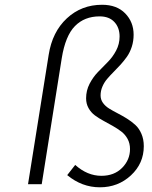

<svg xmlns="http://www.w3.org/2000/svg" viewBox="-20 -776 640 809"><path d="M400.9 13.2Q325.2 13.2 263.2 -38.1L296.9 -81.1Q348.1 -35.2 407.2 -35.2Q461.4 -35.2 494.6 -68.8Q527.8 -102.5 527.8 -147.9Q527.8 -171.9 517.6 -190.7Q507.3 -209.5 491 -221.9Q474.6 -234.4 455.1 -245.4Q435.5 -256.3 415.8 -267.1Q396 -277.8 379.6 -290Q363.3 -302.2 353 -320.6Q342.8 -338.9 342.8 -361.8Q342.8 -394.5 357.4 -422.9Q372.1 -451.2 392.6 -472.4Q413.1 -493.7 433.8 -514.4Q454.6 -535.2 469.2 -562.7Q483.9 -590.3 483.9 -622.1Q483.9 -659.7 461.9 -683.3Q439.9 -707 399.9 -707Q335.9 -707 295.7 -666Q255.4 -625 240.2 -530.8L155.8 0H98.1L185.1 -544.9Q200.2 -641.6 261.7 -698.7Q323.2 -755.9 410.2 -755.9Q472.2 -755.9 507.6 -719.5Q543 -683.1 543 -629.9Q543 -603 535.4 -579.3Q527.8 -555.7 515.4 -537.8Q502.9 -520 488.3 -503.9Q473.6 -487.8 458.7 -472.9Q443.8 -458 431.4 -443.4Q418.9 -428.7 411.4 -410.9Q403.8 -393.1 403.8 -374Q403.8 -356.4 413.8 -342.5Q423.8 -328.6 439.9 -318.6Q456.1 -308.6 475.6 -298.6Q495.1 -288.6 514.4 -276.6Q533.7 -264.6 549.8 -250Q565.9 -235.4 575.9 -212.2Q585.9 -189 585.9 -160.2Q585.9 -87.4 531.7 -37.1Q477.5 13.2 400.9 13.2Z"/></svg>

Font: Office Code Pro D Light Italic
Style: Regular
Weight: 300
Italic angle: -9°
Designer: Nathan Rutzky & Paul D. Hunt
Foundry: Adobe Systems Incorporated
Version: Version 1.004;PS 001.004;hotconv 1.0.70;makeotf.lib2.5.58329